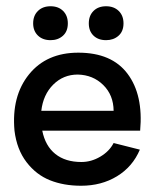

<svg xmlns="http://www.w3.org/2000/svg" viewBox="-20 -574 491 608"><path d="M140.1 -446.8Q115.2 -446.8 100.1 -461.4Q85 -476.1 85 -500Q85 -524.4 100.1 -539.3Q115.2 -554.2 140.1 -554.2Q165 -554.2 179.9 -539.3Q194.8 -524.4 194.8 -500Q194.8 -474.6 179.2 -460.7Q163.6 -446.8 140.1 -446.8ZM315.9 -446.8Q291 -446.8 276.1 -461.2Q261.2 -475.6 261.2 -500Q261.2 -524.4 276.1 -539.3Q291 -554.2 315.9 -554.2Q340.8 -554.2 356 -539.3Q371.1 -524.4 371.1 -500Q371.1 -474.6 355.2 -460.7Q339.4 -446.8 315.9 -446.8ZM113.8 -160.2Q123.5 -111.8 155.3 -86.4Q187 -61 237.8 -61Q269 -61 297.6 -77.9Q326.2 -94.7 339.8 -121.1L422.9 -100.1Q399.9 -45.9 350.6 -15.9Q301.3 14.2 236.8 14.2Q181.6 14.2 138.2 -3.2Q94.7 -20.5 64 -60.5Q33.2 -100.6 25.9 -160.2Q16.1 -269.5 71.8 -338.4Q127.4 -407.2 228 -407.2Q334 -407.2 384 -340.3Q434.1 -273.4 423.8 -160.2ZM226.1 -337.9Q180.7 -337.9 148.7 -306.2Q116.7 -274.4 110.8 -223.1H339.8Q339.4 -272.9 306.9 -304.9Q274.4 -336.9 226.1 -337.9Z"/></svg>

Font: Neutral Grotesk
Style: Regular
Weight: 400
Designer: Nawras Khrais
Foundry: Nawras Khrais
Version: Version 1.000;PS 001.000;hotconv 1.0.88;makeotf.lib2.5.64775